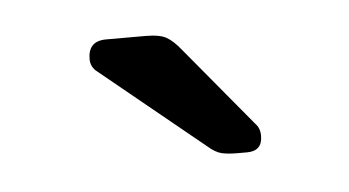

<svg xmlns="http://www.w3.org/2000/svg" viewBox="-27 -760 364 200"><g transform="rotate(-5 155.5 -660.0)"><path d="M215 -595Q205 -595 198.5 -596.5Q192 -598 184 -605L75 -694Q70 -699 70 -706Q70 -725 89 -725H130Q145 -725 152 -721Q159 -717 167 -707L236 -624Q241 -619 241 -611Q241 -595 225 -595Z"/></g></svg>

Font: Rubik Light Light
Style: Regular
Weight: 300
Version: Version 2.101